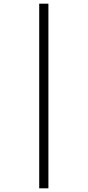

<svg xmlns="http://www.w3.org/2000/svg" viewBox="-20 -782 477 1043"><path d="M193 -762V241H243V-762Z"/></svg>

Font: Noto Sans Hebrew Condensed Light
Style: Regular
Weight: 300
Width: 3
Designer: Monotype Design Team
Foundry: Monotype Imaging Inc.
Version: Version 2.004